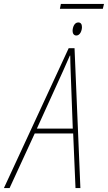

<svg xmlns="http://www.w3.org/2000/svg" viewBox="-83 -964 553 984"><path d="M224 -919H444L450 -944H229ZM308 -782C328 -782 337 -808 337 -825C337 -840 331 -849 318 -849C298 -849 289 -824 289 -805C289 -791 297 -782 308 -782ZM-63 0H-34L95 -280H292L304 0H329L299 -717H269ZM106 -305 241 -602C255 -633 266 -658 275 -679H277C277 -657 278 -630 279 -602L290 -305Z"/></svg>

Font: Noto Sans Condensed Thin
Style: Italic
Weight: 100
Width: 3
Italic angle: -12°
Designer: Monotype Design Team
Foundry: Monotype Imaging Inc.
Version: Version 2.013